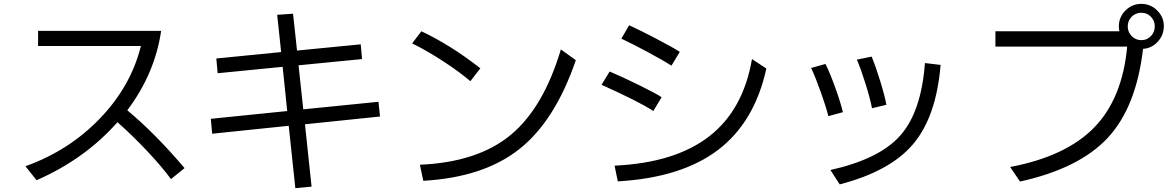

<svg xmlns="http://www.w3.org/2000/svg" viewBox="-20 -895 6040 992"><path d="M111.3 -36.1Q335.9 -116.2 496.1 -282.7Q656.2 -449.2 708 -657.2H176.8V-735.4H812.5Q780.3 -514.6 637.7 -325.2Q782.2 -205.1 933.6 -26.4L863.3 30.3Q816.4 -34.2 738.3 -116.7Q660.2 -199.2 586.9 -263.7Q418.9 -73.2 168.9 36.1Z M1069.3 -281.2 1463.9 -321.3 1440.4 -549.8 1104.5 -516.6 1097.7 -592.8 1432.6 -626 1412.1 -818.4 1494.1 -824.2 1514.6 -633.8 1843.8 -666 1850.6 -589.8 1522.5 -557.6 1546.9 -330.1 1935.5 -369.1 1943.4 -293 1555.7 -252.9 1589.8 69.3 1505.9 77.1 1471.7 -245.1 1076.2 -204.1Z M2109.4 -670.9 2157.2 -733.4Q2308.6 -662.1 2461.9 -542L2410.2 -475.6Q2355.5 -522.5 2272 -577.1Q2188.5 -631.8 2109.4 -670.9ZM2149.4 -43.9Q2446.3 -56.6 2616.7 -196.3Q2787.1 -335.9 2877.9 -639.6L2955.1 -584Q2847.7 -270.5 2663.1 -124.5Q2478.5 21.5 2167 39.1Z M3087.9 -457 3129.9 -525.4Q3197.3 -497.1 3285.2 -453.6Q3373 -410.2 3398.4 -392.6L3355.5 -321.3Q3287.1 -367.2 3087.9 -457ZM3155.3 -39.1Q3467.8 -53.7 3644 -190.4Q3820.3 -327.1 3865.2 -589.8L3939.5 -541Q3878.9 -263.7 3689.5 -120.1Q3500 23.4 3171.9 42ZM3190.4 -695.3 3230.5 -764.6Q3286.1 -739.3 3372.1 -694.3Q3458 -649.4 3492.2 -627L3449.2 -555.7Q3410.2 -581.1 3326.7 -626Q3243.2 -670.9 3190.4 -695.3Z M4170.9 -543.9 4245.1 -564.5Q4267.6 -519.5 4294.9 -443.8Q4322.3 -368.2 4335 -315.4L4259.8 -294.9Q4250 -336.9 4221.7 -416.5Q4193.4 -496.1 4170.9 -543.9ZM4270.5 -16.6Q4524.4 -73.2 4632.3 -195.8Q4740.2 -318.4 4758.8 -569.3L4839.8 -559.6Q4817.4 -292 4698.2 -150.9Q4579.1 -9.8 4318.4 57.6ZM4407.2 -586.9 4483.4 -602.5Q4503.9 -553.7 4527.8 -476.1Q4551.8 -398.4 4559.6 -353.5L4485.4 -335.9Q4475.6 -386.7 4451.2 -464.4Q4426.8 -542 4407.2 -586.9Z M5123 -654.3V-733.4H5763.7Q5760.7 -745.1 5760.7 -758.8Q5760.7 -806.6 5794.9 -840.8Q5829.1 -875 5877 -875Q5924.8 -875 5959 -840.8Q5993.2 -806.6 5993.2 -760.3Q5993.2 -713.9 5961.9 -679.7Q5930.7 -645.5 5885.7 -642.6Q5850.6 -340.8 5703.1 -182.6Q5555.7 -24.4 5250 43L5199.2 -32.2Q5488.3 -86.9 5633.8 -236.8Q5779.3 -386.7 5803.7 -654.3ZM5827.1 -808.6Q5806.6 -788.1 5806.6 -758.8Q5806.6 -729.5 5827.1 -708.5Q5847.7 -687.5 5877 -687.5Q5906.2 -687.5 5926.3 -708.5Q5946.3 -729.5 5946.3 -758.8Q5946.3 -788.1 5926.3 -808.6Q5906.2 -829.1 5877 -829.1Q5847.7 -829.1 5827.1 -808.6Z"/></svg>

Font: GenEi M Gothic v2 Regular
Style: Regular
Weight: 400
Version: Version 2.0